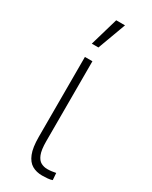

<svg xmlns="http://www.w3.org/2000/svg" viewBox="-193 -775 650 823"><g transform="rotate(30 131.5 -363.5)"><path d="M82 -528.3H119.1V-132.3Q119.1 -89.8 127.9 -68.1Q136.7 -46.4 151.1 -38.8Q165.5 -31.2 182.1 -31.2Q193.8 -31.2 204.1 -32.7Q214.4 -34.2 224.1 -36.1L226.6 -2Q217.8 1.5 203.1 2.7Q188.5 3.9 176.8 3.9Q148.4 3.9 127.2 -8.3Q106 -20.5 94 -50.3Q82 -80.1 82 -132.8ZM79.1 -592.3 119.6 -731.4H163.1L111.8 -592.3Z"/></g></svg>

Font: Roboto Condensed ExtraLight
Style: Regular
Weight: 250
Designer: Christian Robertson
Foundry: Google
Version: Version 3.008; 2023